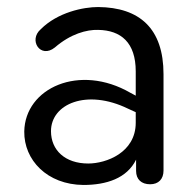

<svg xmlns="http://www.w3.org/2000/svg" viewBox="-20 -517 544 546"><path d="M217 9C283 9 341 -10 367 -63V-31C367 -7 382 7 407 7C431 7 445 -8 445 -32V-306C445 -436 377 -496 259 -497C217 -497 144 -482 96 -434C60 -403 95 -349 136 -382C181 -421 227 -433 259 -432C324 -431 366 -396 366 -314V-245L351 -253C206 -337 51 -267 49 -143C48 -62 114 8 217 9ZM125 -144C125 -222 227 -265 344 -208L366 -198V-168C366 -83 282 -52 231 -52C165 -52 125 -90 125 -144Z"/></svg>

Font: SN Pro Book
Style: Regular
Weight: 350
Designer: Tobias Whetton
Foundry: Supernotes
Version: Version 1.003;Glyphs 3.3 (3324)